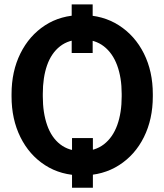

<svg xmlns="http://www.w3.org/2000/svg" viewBox="-20 -790 748 876"><path d="M354 10.3Q257.8 10.3 185.5 -36.4Q113.3 -83 73 -164.6Q32.7 -246.1 32.7 -350.1V-360.8Q32.7 -464.4 73 -545.9Q113.3 -627.4 185.3 -674.3Q257.3 -721.2 353.5 -721.2Q449.7 -721.2 522.7 -674.3Q595.7 -627.4 636.5 -545.9Q677.2 -464.4 677.2 -360.8V-350.1Q677.2 -246.1 636.7 -164.6Q596.2 -83 523.2 -36.4Q450.2 10.3 354 10.3ZM354 -100.6Q414.1 -100.6 454.3 -131.8Q494.6 -163.1 514.9 -219.2Q535.2 -275.4 535.2 -350.1V-361.8Q535.2 -435.5 514.6 -491.5Q494.1 -547.4 453.9 -578.6Q413.6 -609.9 353.5 -609.9Q293.9 -609.9 254.2 -578.9Q214.4 -547.9 194.8 -492.2Q175.3 -436.5 175.3 -361.8V-350.1Q175.3 -275.4 195.1 -219Q214.8 -162.6 254.6 -131.6Q294.4 -100.6 354 -100.6ZM308.6 66.4V-160.2H403.8V66.4ZM307.1 -548.3V-770H402.8V-548.3Z"/></svg>

Font: Robotiche
Style: Bold
Weight: 700
Designer: Google
Version: Version 2.001